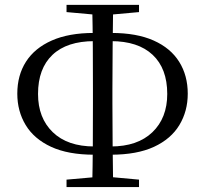

<svg xmlns="http://www.w3.org/2000/svg" viewBox="-20 -758 832 778"><path d="M50.1 -378.3Q50.1 -452.9 85.3 -508Q120.5 -563.1 189.7 -593.8Q258.9 -624.5 360.6 -624.5H392.4V-591.3H362.3Q251.3 -591.3 192.7 -535.8Q134.1 -480.3 134.1 -377.3Q134.1 -280.1 193.9 -222.3Q253.6 -164.5 362.5 -164.5H392.4V-131.1H361.7Q256 -131.1 187 -163.1Q117.9 -195.2 84 -251.4Q50.1 -307.6 50.1 -378.3ZM398.6 -131.1V-164.5H429.2Q537.4 -164.5 597.6 -222.3Q657.7 -280.1 657.7 -377.3Q657.7 -480.3 598.6 -535.8Q539.5 -591.3 429.8 -591.3H398.6V-624.5H431Q533.9 -624.5 602.6 -593.8Q671.4 -563.1 706.1 -507.5Q740.8 -451.9 740.8 -378.3Q740.8 -307.6 706.9 -251.4Q673.1 -195.2 604.1 -163.1Q535 -131.1 429.2 -131.1ZM353.6 0Q355.6 -83.6 356.1 -169.4Q356.6 -255.1 356.6 -339.4V-394.1Q356.6 -480.9 356.1 -566.5Q355.6 -652.2 353.6 -738.3H438.5Q437.3 -653.4 436.4 -568Q435.5 -482.7 435.5 -395.6V-339.6Q435.5 -256.3 436.4 -170.2Q437.3 -84.1 438.5 0ZM249.6 -709V-738.3H543.3V-709L409.7 -696.9H383.9ZM249.6 0V-30.1L386 -42.1H412.8L543.3 -30.1V0Z"/></svg>

Font: Noto Serif KR ExtraLight
Style: Regular
Weight: 200
Designer: Ryoko NISHIZUKA 西塚涼子 (kana & ideographs); Frank Grießhammer (Latin, Greek & Cyrillic); Wenlong ZHANG 张文龙 (bopomofo); San
Foundry: Adobe
Version: Version 2.002-H1;hotconv 1.1.0;makeotfexe 2.6.0